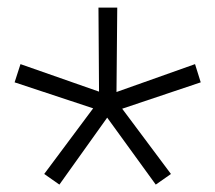

<svg xmlns="http://www.w3.org/2000/svg" viewBox="-20 -720 567 506"><path d="M239.5 -700H289L287 -477.5L494 -551L509 -503L302 -433.5L430.5 -261.5L390.5 -233.5L262.5 -410L136.5 -233.5L96.5 -261.5L225.5 -434.5L18.5 -503L34 -551L241 -478.5Z"/></svg>

Font: Overused Grotesk Light
Style: Regular
Weight: 300
Version: Version 0.004